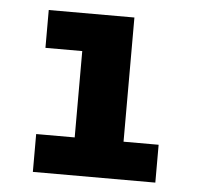

<svg xmlns="http://www.w3.org/2000/svg" viewBox="-41 -514 582 556"><g transform="rotate(5 250.0 -235.5)"><path d="M74 0V-110H186V-361H79V-471H328V-110H430V0Z"/></g></svg>

Font: Inconsolata Black
Style: Regular
Weight: 900
Monospace: yes
Designer: Raph Levien, Cyreal, Brenton Simpson
Foundry: Raph Levien, Cyreal, Google
Version: Version 3.001; ttfautohint (v1.8.2.53-6de2)